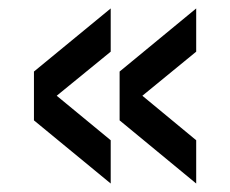

<svg xmlns="http://www.w3.org/2000/svg" viewBox="-20 -536 543 453"><path d="M60.1 -367.2 241.2 -516.1V-414.1L113.8 -310.1L241.2 -205.1V-103L60.1 -252ZM262.2 -367.2 442.9 -516.1V-414.1L315.9 -310.1L442.9 -205.1V-103L262.2 -252Z"/></svg>

Font: Standard
Style: Regular
Weight: 400
Designer: Bryce Wilner
Version: Version 2.000;PS 2.0;hotconv 16.6.51;makeotf.lib2.5.65220 DE